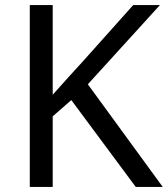

<svg xmlns="http://www.w3.org/2000/svg" viewBox="-20 -734 659 754"><path d="M619 0H513L260 -341L187 -277V0H97V-714H187V-362Q217 -396 248 -430Q279 -464 310 -498L503 -714H608L325 -403Z"/></svg>

Font: Noto Sans Thai
Style: Regular
Weight: 400
Designer: Monotype Design Team
Foundry: Monotype Imaging Inc.
Version: Version 2.001